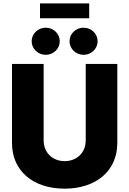

<svg xmlns="http://www.w3.org/2000/svg" viewBox="-20 -1105 764 1134"><path d="M361.8 9.3C546.9 9.3 672.9 -95.7 672.9 -260.3V-727.5H486.3V-275.9C486.3 -204.6 435.1 -153.3 361.8 -153.3C289.1 -153.3 237.8 -204.6 237.8 -275.9V-727.5H50.8V-260.3C50.8 -95.7 175.3 9.3 361.8 9.3ZM473.6 -781.2C519.5 -781.2 556.6 -817.4 556.6 -861.3C556.6 -905.8 519.5 -941.4 473.6 -941.4C427.7 -941.4 390.6 -905.8 390.6 -861.3C390.6 -817.4 427.7 -781.2 473.6 -781.2ZM250 -781.2C295.9 -781.2 333 -817.4 333 -861.3C333 -905.8 295.9 -941.4 250 -941.4C204.1 -941.4 167 -905.8 167 -861.3C167 -817.4 204.1 -781.2 250 -781.2ZM506.8 -1085H216.3V-997.1H506.8Z"/></svg>

Font: Raveo ExtraBold
Style: Regular
Weight: 800
Designer: Jakub Foglar, Rasmus Andersson (Inter)
Foundry: Jakubfoglar.com
Version: Version 1.100;Glyphs 3.2.3 (3260)